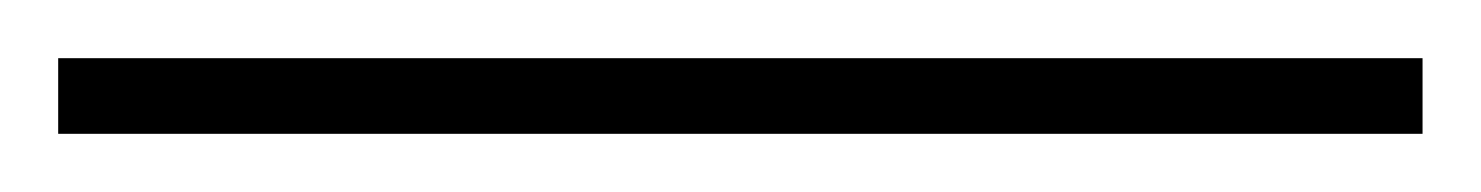

<svg xmlns="http://www.w3.org/2000/svg" viewBox="-25 -806 509 66"><path d="M-5 -760V-786H464V-760Z"/></svg>

Font: Noto Serif Hebrew Thin
Style: Regular
Weight: 250
Version: Version 2.003